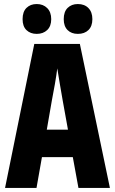

<svg xmlns="http://www.w3.org/2000/svg" viewBox="-20 -932 570 952"><path d="M5 0 150 -714H376L525 0H369L341 -153H188L161 0ZM237 -433 212 -289H317L291 -433Q285 -468 277 -514Q269 -560 264 -593Q260 -560 252 -514Q244 -468 237 -433ZM366 -764Q334 -764 315 -783Q296 -802 296 -837Q296 -874 315.5 -893Q335 -912 366 -912Q399 -912 418.5 -892Q438 -872 438 -837Q438 -802 418.5 -783Q399 -764 366 -764ZM162 -764Q131 -764 111.5 -782.5Q92 -801 92 -837Q92 -874 111.5 -893Q131 -912 162 -912Q194 -912 214 -892Q234 -872 234 -837Q234 -802 214 -783Q194 -764 162 -764Z"/></svg>

Font: Noto Sans Mono Condensed Black
Style: Regular
Weight: 900
Width: 3
Designer: Monotype Design Team
Foundry: Monotype Imaging Inc.
Version: Version 2.014